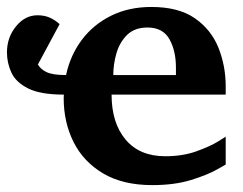

<svg xmlns="http://www.w3.org/2000/svg" viewBox="-20 -520 700 552"><path d="M418 12.2Q333 12.2 276.4 -21.5Q219.7 -55.2 191.4 -111.8Q163.1 -168.5 163.1 -237.8Q163.1 -244.6 163.6 -248Q96.7 -248 61.3 -265.6Q25.9 -283.2 12.9 -311Q0 -338.9 0 -369.6Q0 -412.1 25.9 -444.1Q51.8 -476.1 87.9 -476.1Q107.4 -476.1 122.6 -469.5Q137.7 -462.9 151.4 -450.7L88.9 -334.5Q97.2 -320.3 114.7 -312.3Q132.3 -304.2 169.9 -304.2Q182.1 -361.3 215.3 -405.5Q248.5 -449.7 299.6 -474.9Q350.6 -500 415 -500Q493.7 -500 540.5 -467.3Q587.4 -434.6 608.2 -382.3Q628.9 -330.1 628.9 -272Q628.9 -266.1 628.9 -260Q628.9 -253.9 628.9 -248H300.8Q300.8 -166.5 341.1 -118.7Q381.3 -70.8 455.1 -70.8Q505.4 -70.8 544.7 -85Q584 -99.1 606.4 -113Q628.9 -127 628.9 -127V-46.9Q628.9 -46.9 602.5 -32Q576.2 -17.1 528.8 -2.4Q481.4 12.2 418 12.2ZM305.7 -304.2H485.8V-326.2Q485.8 -374 467 -407.5Q448.2 -440.9 403.8 -440.9Q367.2 -440.9 345.7 -419.9Q324.2 -398.9 314.9 -367.4Q305.7 -335.9 305.7 -304.2Z"/></svg>

Font: Charis
Style: Bold
Weight: 700
Designer: Walt Agee, Miriam Martin, Annie Olsen, Victor Gaultney, Lorna Priest, Alan Ward, Bob Hallissy, Martin Hosken, Sharon Cor
Foundry: SIL Global
Version: Version 7.000